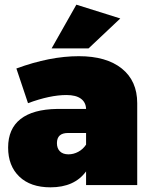

<svg xmlns="http://www.w3.org/2000/svg" viewBox="-20 -800 653 830"><path d="M15.1 -162.1Q15.1 -243.2 68.8 -285.4Q122.6 -327.6 227.1 -329.1H352.1Q351.1 -357.9 329.6 -373.5Q308.1 -389.2 267.1 -389.2Q196.3 -389.2 101.1 -354L50.8 -503.9Q195.3 -557.1 320.8 -557.1Q439.9 -557.1 506.6 -503.7Q573.2 -450.2 573.2 -354V0H352.1V-59.1Q301.8 9.8 198.2 9.8Q111.8 9.8 63.5 -36.6Q15.1 -83 15.1 -162.1ZM203.1 -590.8 310.1 -779.8 500 -720.2 362.8 -590.8ZM226.1 -181.2Q226.1 -158.7 239 -145.8Q252 -132.8 275.9 -132.8Q297.9 -132.8 318.4 -143.8Q338.9 -154.8 352.1 -174.8V-225.1H273.9Q226.1 -225.1 226.1 -181.2Z"/></svg>

Font: Trueno Black
Style: Regular
Weight: 900
Designer: Julieta Ulanovsky
Foundry: Julieta Ulanovsky
Version: Version 3.001b | FøM Fix